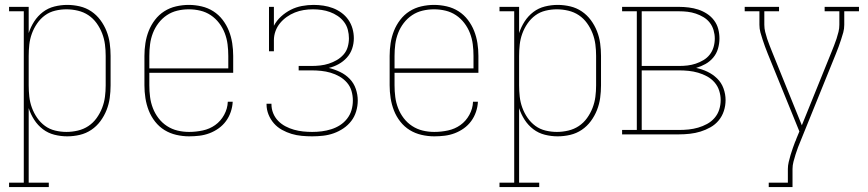

<svg xmlns="http://www.w3.org/2000/svg" viewBox="-20 -548 3540 783"><path d="M17 215V197H77V-502H17V-520H97V-413Q105 -438 119.5 -460.5Q134 -483 155 -499Q176 -515 202 -521.5Q228 -528 254 -528Q280 -528 305.5 -522Q331 -516 352.5 -501.5Q374 -487 389.5 -466Q405 -445 414.5 -421Q424 -397 427.5 -371.5Q431 -346 431 -320V-200Q431 -174 427.5 -148.5Q424 -123 414.5 -99Q405 -75 389.5 -54Q374 -33 352.5 -18.5Q331 -4 305.5 2Q280 8 254 8Q228 8 202 1.5Q176 -5 155 -21Q134 -37 119.5 -59.5Q105 -82 97 -107V197H179V215ZM251 -10Q274 -10 297.5 -15.5Q321 -21 340.5 -34Q360 -47 374 -66.5Q388 -86 396.5 -108Q405 -130 408 -153Q411 -176 411 -200V-320Q411 -344 408 -367Q405 -390 396.5 -412Q388 -434 374 -453.5Q360 -473 340.5 -486Q321 -499 297.5 -504.5Q274 -510 251 -510Q228 -510 205 -504.5Q182 -499 163.5 -485.5Q145 -472 131.5 -452.5Q118 -433 110 -411Q102 -389 99.5 -366Q97 -343 97 -320V-200Q97 -177 99.5 -154Q102 -131 110 -109Q118 -87 131.5 -67.5Q145 -48 163.5 -34.5Q182 -21 205 -15.5Q228 -10 251 -10Z M751 8Q725 8 699 2Q673 -4 651 -17.5Q629 -31 612.5 -52Q596 -73 586.5 -97.5Q577 -122 573 -148Q569 -174 569 -200V-320Q569 -346 573 -372Q577 -398 586.5 -422Q596 -446 612 -467Q628 -488 650 -502Q672 -516 698 -522Q724 -528 750 -528Q776 -528 802 -522Q828 -516 850 -502Q872 -488 888 -467Q904 -446 913.5 -422Q923 -398 927 -372Q931 -346 931 -320V-251H589V-200Q589 -176 592 -152.5Q595 -129 603.5 -107Q612 -85 626.5 -66Q641 -47 661 -34Q681 -21 704 -15.5Q727 -10 751 -10Q779 -10 807 -16Q835 -22 857.5 -38Q880 -54 894 -79.5Q908 -105 909 -133H929Q928 -112 921 -91.5Q914 -71 901.5 -54Q889 -37 871.5 -24.5Q854 -12 834 -4.5Q814 3 793 5.5Q772 8 751 8ZM589 -269H911V-320Q911 -344 908 -367.5Q905 -391 896.5 -413Q888 -435 873.5 -454Q859 -473 839.5 -486Q820 -499 797 -504.5Q774 -510 750 -510Q726 -510 703 -504.5Q680 -499 660.5 -486Q641 -473 626.5 -454Q612 -435 603.5 -413Q595 -391 592 -367.5Q589 -344 589 -320Z M1253 8Q1232 8 1210.5 6Q1189 4 1169 -2Q1149 -8 1130 -18.5Q1111 -29 1097 -45Q1083 -61 1075 -81Q1067 -101 1067 -122V-125H1087V-123Q1087 -104 1094 -86.5Q1101 -69 1114 -55.5Q1127 -42 1144 -33Q1161 -24 1179 -19Q1197 -14 1215.5 -12Q1234 -10 1253 -10Q1273 -10 1292.5 -12.5Q1312 -15 1331 -21Q1350 -27 1366.5 -37.5Q1383 -48 1395.5 -64Q1408 -80 1413.5 -99Q1419 -118 1419 -138Q1419 -158 1413.5 -177Q1408 -196 1395 -211Q1382 -226 1364.5 -236Q1347 -246 1328 -251.5Q1309 -257 1289.5 -259Q1270 -261 1250 -261H1198V-279H1250Q1268 -279 1286 -281Q1304 -283 1321 -288.5Q1338 -294 1353.5 -303Q1369 -312 1381 -325.5Q1393 -339 1398 -356.5Q1403 -374 1403 -392Q1403 -409 1398.5 -426.5Q1394 -444 1383 -458.5Q1372 -473 1357 -483Q1342 -493 1325.5 -499Q1309 -505 1291.5 -507.5Q1274 -510 1256 -510Q1237 -510 1218.5 -507Q1200 -504 1182.5 -497Q1165 -490 1149.5 -479Q1134 -468 1122 -453.5Q1110 -439 1103.5 -421Q1097 -403 1097 -384V-339H1077V-520H1097V-443Q1108 -464 1126 -480.5Q1144 -497 1165.5 -508Q1187 -519 1211 -523.5Q1235 -528 1259 -528Q1279 -528 1299 -525Q1319 -522 1337.5 -515Q1356 -508 1372.5 -496Q1389 -484 1400.5 -467.5Q1412 -451 1417.5 -431.5Q1423 -412 1423 -392Q1423 -370 1416 -349.5Q1409 -329 1394.5 -313Q1380 -297 1361 -286.5Q1342 -276 1321 -271Q1345 -265 1367 -254.5Q1389 -244 1406 -226.5Q1423 -209 1431 -185.5Q1439 -162 1439 -138Q1439 -116 1432.5 -94Q1426 -72 1412.5 -54.5Q1399 -37 1380.5 -24.5Q1362 -12 1341 -4.5Q1320 3 1297.5 5.5Q1275 8 1253 8Z M1751 8Q1725 8 1699 2Q1673 -4 1651 -17.5Q1629 -31 1612.5 -52Q1596 -73 1586.5 -97.5Q1577 -122 1573 -148Q1569 -174 1569 -200V-320Q1569 -346 1573 -372Q1577 -398 1586.5 -422Q1596 -446 1612 -467Q1628 -488 1650 -502Q1672 -516 1698 -522Q1724 -528 1750 -528Q1776 -528 1802 -522Q1828 -516 1850 -502Q1872 -488 1888 -467Q1904 -446 1913.5 -422Q1923 -398 1927 -372Q1931 -346 1931 -320V-251H1589V-200Q1589 -176 1592 -152.5Q1595 -129 1603.5 -107Q1612 -85 1626.5 -66Q1641 -47 1661 -34Q1681 -21 1704 -15.5Q1727 -10 1751 -10Q1779 -10 1807 -16Q1835 -22 1857.5 -38Q1880 -54 1894 -79.5Q1908 -105 1909 -133H1929Q1928 -112 1921 -91.5Q1914 -71 1901.5 -54Q1889 -37 1871.5 -24.5Q1854 -12 1834 -4.5Q1814 3 1793 5.5Q1772 8 1751 8ZM1589 -269H1911V-320Q1911 -344 1908 -367.5Q1905 -391 1896.5 -413Q1888 -435 1873.5 -454Q1859 -473 1839.5 -486Q1820 -499 1797 -504.5Q1774 -510 1750 -510Q1726 -510 1703 -504.5Q1680 -499 1660.5 -486Q1641 -473 1626.5 -454Q1612 -435 1603.5 -413Q1595 -391 1592 -367.5Q1589 -344 1589 -320Z M2017 215V197H2077V-502H2017V-520H2097V-413Q2105 -438 2119.5 -460.5Q2134 -483 2155 -499Q2176 -515 2202 -521.5Q2228 -528 2254 -528Q2280 -528 2305.5 -522Q2331 -516 2352.5 -501.5Q2374 -487 2389.5 -466Q2405 -445 2414.5 -421Q2424 -397 2427.5 -371.5Q2431 -346 2431 -320V-200Q2431 -174 2427.5 -148.5Q2424 -123 2414.5 -99Q2405 -75 2389.5 -54Q2374 -33 2352.5 -18.5Q2331 -4 2305.5 2Q2280 8 2254 8Q2228 8 2202 1.5Q2176 -5 2155 -21Q2134 -37 2119.5 -59.5Q2105 -82 2097 -107V197H2179V215ZM2251 -10Q2274 -10 2297.5 -15.5Q2321 -21 2340.5 -34Q2360 -47 2374 -66.5Q2388 -86 2396.5 -108Q2405 -130 2408 -153Q2411 -176 2411 -200V-320Q2411 -344 2408 -367Q2405 -390 2396.5 -412Q2388 -434 2374 -453.5Q2360 -473 2340.5 -486Q2321 -499 2297.5 -504.5Q2274 -510 2251 -510Q2228 -510 2205 -504.5Q2182 -499 2163.5 -485.5Q2145 -472 2131.5 -452.5Q2118 -433 2110 -411Q2102 -389 2099.5 -366Q2097 -343 2097 -320V-200Q2097 -177 2099.5 -154Q2102 -131 2110 -109Q2118 -87 2131.5 -67.5Q2145 -48 2163.5 -34.5Q2182 -21 2205 -15.5Q2228 -10 2251 -10Z M2517 0V-18H2577V-502H2517V-520H2749Q2769 -520 2789 -517.5Q2809 -515 2827.5 -509Q2846 -503 2863 -492Q2880 -481 2892 -465Q2904 -449 2909 -430Q2914 -411 2914 -391Q2914 -370 2908 -349.5Q2902 -329 2888.5 -313Q2875 -297 2857 -287Q2839 -277 2819 -271Q2843 -266 2865 -255.5Q2887 -245 2904.5 -228Q2922 -211 2930.5 -187.5Q2939 -164 2939 -140Q2939 -117 2932 -95.5Q2925 -74 2911 -57Q2897 -40 2877.5 -29Q2858 -18 2837 -11.5Q2816 -5 2793.5 -2.5Q2771 0 2749 0ZM2597 -279H2749Q2767 -279 2784 -281Q2801 -283 2817.5 -288.5Q2834 -294 2849 -303Q2864 -312 2874.5 -325.5Q2885 -339 2890 -356Q2895 -373 2895 -391Q2895 -408 2890 -425Q2885 -442 2874.5 -455.5Q2864 -469 2849 -478Q2834 -487 2817.5 -492.5Q2801 -498 2784 -500Q2767 -502 2749 -502H2597ZM2597 -18H2749Q2769 -18 2788.5 -20Q2808 -22 2827 -27.5Q2846 -33 2863.5 -42.5Q2881 -52 2894 -67Q2907 -82 2913 -101Q2919 -120 2919 -140Q2919 -159 2913 -178Q2907 -197 2894 -212Q2881 -227 2863.5 -236.5Q2846 -246 2827 -251.5Q2808 -257 2788.5 -259Q2769 -261 2749 -261H2597Z M3115 215V197H3193V141Q3193 127 3196.5 112.5Q3200 98 3204 84Q3208 70 3213 56.5Q3218 43 3223 29L3224 28Q3225 25 3226 22.5Q3227 20 3228 17L3240 -12L3111 -329Q3105 -343 3100 -357.5Q3095 -372 3090 -386.5Q3085 -401 3081 -416Q3077 -431 3077 -447V-502H3017V-520H3157V-502H3097V-447Q3097 -432 3100.5 -418Q3104 -404 3108.5 -390Q3113 -376 3118.5 -362.5Q3124 -349 3129 -336L3250 -37L3371 -336Q3376 -349 3381.5 -362.5Q3387 -376 3391.5 -390Q3396 -404 3399.5 -418Q3403 -432 3403 -447V-502H3343V-520H3483V-502H3423V-447Q3423 -431 3419 -416Q3415 -401 3410 -386.5Q3405 -372 3400 -357.5Q3395 -343 3389 -329L3246 24Q3240 38 3234.5 52.5Q3229 67 3224.5 81.5Q3220 96 3216 111Q3212 126 3212 141V215Z"/></svg>

Font: Iosevka Curly Slab Thin
Style: Regular
Weight: 100
Monospace: yes
Designer: Belleve Invis
Foundry: Belleve Invis
Version: Version 22.1.2; ttfautohint (v1.8.4)